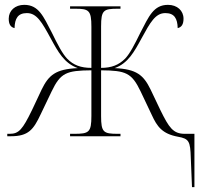

<svg xmlns="http://www.w3.org/2000/svg" viewBox="-20 -562 851 792"><path d="M767 89 772 210H782V-10H742C694 -10 677 -36 642 -107L601 -193C572 -252 544 -277 453 -281C508 -301 533 -347 564 -404C600 -470 621 -508 662 -508C699 -508 712 -486 713 -446C730 -450 737 -463 737 -485C737 -518 711 -542 673 -542C613 -542 594 -494 559 -427C535 -378 516 -341 496 -320C470 -294 440 -282 397 -282V-453C397 -520 407 -526 466 -526H477V-536H269V-526H290C346 -526 357 -520 357 -452V-282C314 -282 283 -293 257 -320C237 -341 218 -378 194 -427C159 -494 140 -542 80 -542C42 -542 16 -518 16 -485C16 -463 23 -450 40 -446C41 -486 54 -508 91 -508C132 -508 153 -470 189 -404C220 -347 245 -301 301 -281C209 -277 181 -252 152 -193L112 -108C73 -28 58 -10 20 -10H10V0H25C97 0 118 -27 148 -91L193 -185C230 -262 254 -271 357 -272V-84C357 -16 347 -10 286 -10H269V0H477V-10H466C407 -10 397 -16 397 -83V-272C499 -271 523 -262 560 -185L606 -88C628 -40 649 -10 714 2C760 10 765 21 767 89Z"/></svg>

Font: Noto Serif Display SemiCondensed ExtraLight
Style: Regular
Weight: 200
Width: 4
Designer: Monotype Design Team
Foundry: Monotype Imaging Inc.
Version: Version 2.009